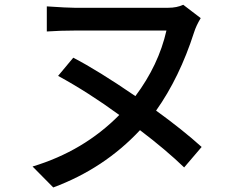

<svg xmlns="http://www.w3.org/2000/svg" viewBox="-20 -741 1040 815"><path d="M835.9 -117.2 761.7 -30.3Q683.6 -105.5 574.2 -188.5Q421.9 -25.4 206.1 54.7L118.2 -34.2Q335 -99.6 486.3 -252.9Q355.5 -348.6 226.6 -418.9L291 -496.1Q396.5 -441.4 554.7 -333Q653.3 -464.8 686.5 -611.3H295.9Q237.3 -611.3 178.7 -607.4V-713.9Q266.6 -708 295.9 -708H694.3Q730.5 -708 757.8 -720.7L832 -664.1Q812.5 -631.8 803.7 -603.5Q742.2 -412.1 642.6 -271.5Q755.9 -189.5 835.9 -117.2Z"/></svg>

Font: Gen Shin Gothic Medium
Style: Regular
Weight: 500
Designer: [Source Han Sans]
Ryoko NISHIZUKA  (kana & ideographs); Paul D. Hunt (Latin, Greek & Cyrillic); Wenlong ZHANG  (bopomofo
Version: Version 1.002.20150607